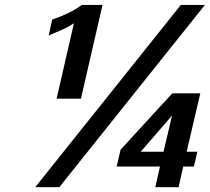

<svg xmlns="http://www.w3.org/2000/svg" viewBox="-20 -756 863 790"><path d="M777.8 -70.8H733.9L714.8 14.2H619.1L638.2 -70.8H460L476.1 -140.1L689 -372.1H804.2L748 -131.8H792ZM823.2 -735.8 224.1 14.2H125L724.1 -735.8ZM313 -350.1H212.9L284.2 -660.2Q249 -637.7 212.9 -624L180.2 -609.9L194.8 -675.8Q222.7 -684.6 254.4 -699.2Q286.1 -713.9 304.2 -727.1L316.9 -735.8H401.9ZM652.8 -131.8 688 -280.8 559.1 -131.8Z"/></svg>

Font: Perun
Style: Bold Italic
Weight: 700
Italic angle: -12°
Foundry: Copyright (c) Stefan Peev, Context Ltd, 2016
Version: Version 001.000